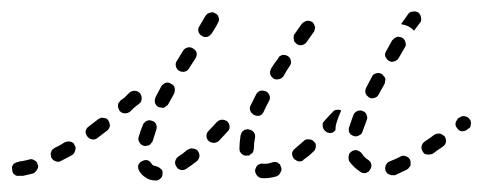

<svg xmlns="http://www.w3.org/2000/svg" viewBox="-24 -290 834 332"><path d="M244 22Q249 23 253 19Q257 16 257 11Q257 8 257 6Q256 3 254 2Q252 0 250 -1Q248 -2 245 -3Q243 -3 241 -4Q239 -5 238 -7Q236 -11 231 -13Q226 -14 221 -11Q217 -9 215 -4Q214 1 217 6Q221 13 228 17Q235 22 244 22ZM461 8Q464 4 462 -1Q461 -4 460 -6Q458 -7 456 -9Q453 -10 451 -10Q449 -10 446 -9Q437 -6 431 -7Q429 -7 427 -7Q424 -6 422 -5Q420 -3 419 -1Q418 1 417 4Q417 9 420 13Q423 17 428 18Q440 19 454 15Q459 13 461 8ZM33 10Q36 9 37 7Q39 6 40 3Q42 1 42 -1Q42 -4 41 -6Q40 -11 35 -13Q31 -16 26 -14Q18 -12 12 -11Q10 -11 9 -11Q9 -11 9 -10Q8 -10 8 -10Q6 -10 4 -9Q2 -8 0 -7Q-2 -5 -3 -2Q-4 0 -3 2Q-3 8 0 11Q4 15 9 14Q12 14 16 14Q24 12 33 10ZM683 0Q685 -2 686 -4Q686 -7 686 -9Q686 -12 685 -14Q682 -19 677 -20Q672 -22 668 -19Q658 -14 650 -11Q645 -9 643 -4Q641 1 643 6Q644 8 646 10Q647 11 650 12Q652 13 654 13Q657 13 659 13Q668 9 680 3Q682 2 683 0ZM604 9Q606 10 609 9Q611 8 613 7Q615 5 616 3Q619 -1 618 -6Q617 -11 612 -14Q606 -18 602 -24Q600 -27 598 -28Q596 -29 594 -30Q591 -31 589 -30Q586 -30 584 -28Q580 -26 579 -21Q578 -15 580 -11Q588 0 599 7Q601 9 604 9ZM321 -20Q321 -25 318 -29Q317 -31 314 -32Q312 -33 310 -33Q307 -34 305 -33Q302 -32 300 -31Q292 -24 284 -19Q280 -16 279 -11Q278 -6 281 -2Q282 0 284 2Q286 3 289 4Q291 4 294 4Q296 3 298 2Q307 -4 316 -11Q320 -14 321 -20ZM106 -30Q108 -35 105 -39Q104 -42 102 -43Q100 -45 97 -45Q95 -46 92 -45Q90 -45 88 -44Q79 -38 70 -34Q68 -32 66 -31Q65 -29 64 -26Q63 -24 64 -21Q64 -19 65 -17Q68 -12 73 -11Q77 -9 82 -12Q91 -17 101 -22Q105 -25 106 -30ZM521 -32Q522 -34 522 -36Q522 -39 522 -41Q521 -43 519 -45Q516 -49 510 -49Q505 -50 501 -46Q493 -39 486 -33Q482 -30 481 -25Q481 -20 484 -16Q485 -14 488 -13Q490 -11 492 -11Q495 -11 497 -11Q500 -12 501 -14Q510 -20 518 -28Q520 -29 521 -32ZM394 -24Q390 -27 390 -33Q390 -43 392 -56Q393 -59 394 -61Q395 -63 397 -64Q399 -66 402 -66Q404 -67 407 -66Q412 -65 415 -61Q418 -57 417 -52Q415 -42 415 -34Q415 -31 414 -29Q414 -27 412 -25Q410 -24 409 -23Q408 -22 407 -21Q406 -21 405 -21Q404 -21 403 -21Q398 -20 394 -24ZM747 -44Q748 -49 745 -54Q743 -56 741 -57Q739 -58 737 -59Q734 -59 732 -59Q729 -58 727 -57Q718 -50 710 -45Q706 -42 705 -37Q704 -32 707 -28Q708 -26 710 -24Q712 -23 715 -23Q717 -22 719 -23Q722 -23 724 -24Q732 -30 741 -36Q746 -39 747 -44ZM217 -44Q219 -40 224 -38Q227 -37 229 -38Q232 -38 234 -39Q236 -40 237 -42Q239 -44 240 -46Q243 -55 246 -65Q248 -70 246 -75Q244 -80 239 -81Q237 -82 234 -82Q232 -82 230 -81Q227 -80 226 -78Q224 -77 223 -74Q219 -64 216 -54Q214 -49 217 -44ZM369 -62 355 -47Q351 -43 346 -43Q341 -43 337 -46Q335 -48 334 -50Q333 -53 333 -55Q333 -57 334 -60Q335 -62 337 -64L351 -79Q355 -83 360 -83Q365 -83 369 -80Q371 -78 372 -76Q373 -73 373 -71Q373 -70 373 -70Q373 -69 373 -68Q372 -66 371 -64Q371 -64 370 -63Q370 -63 369 -62ZM166 -72Q166 -78 163 -82Q162 -84 160 -85Q157 -86 155 -86Q152 -87 150 -86Q148 -85 146 -84Q137 -77 129 -71Q125 -68 124 -63Q124 -58 127 -54Q130 -50 135 -49Q140 -48 144 -51Q152 -57 161 -64Q165 -67 166 -72ZM579 -66Q579 -63 580 -61Q581 -59 583 -57Q585 -56 587 -55Q592 -53 597 -56Q602 -58 603 -63Q606 -71 610 -82Q611 -84 611 -86Q611 -89 610 -91Q609 -94 608 -95Q606 -97 603 -98Q599 -100 594 -98Q589 -96 587 -91Q583 -80 580 -71Q579 -68 579 -66ZM547 -60Q541 -60 538 -64Q536 -65 535 -68Q534 -70 534 -72Q534 -75 534 -77Q535 -79 537 -81Q544 -89 551 -96Q554 -100 558 -100Q562 -101 566 -99Q561 -88 558 -78Q556 -72 556 -65Q556 -65 555 -64Q552 -60 547 -60ZM789 -70Q790 -72 790 -75Q791 -77 790 -80Q790 -82 788 -84Q785 -88 780 -89Q775 -90 771 -87L769 -86Q767 -85 766 -82Q764 -80 764 -78Q763 -75 764 -73Q764 -71 766 -69Q769 -64 774 -63Q779 -63 783 -65L785 -67Q787 -68 789 -70ZM408 -102Q408 -100 409 -98Q410 -95 412 -94Q413 -92 416 -91Q420 -89 425 -90Q430 -92 432 -97Q436 -106 441 -115Q444 -120 442 -125Q440 -130 436 -132Q431 -134 426 -133Q421 -131 419 -127Q414 -117 409 -107Q408 -105 408 -102ZM207 -103 217 -111Q221 -114 221 -120Q221 -125 218 -129Q214 -133 209 -133Q204 -133 200 -130L191 -121L184 -116Q183 -114 181 -112Q180 -110 180 -107Q180 -105 181 -102Q182 -100 183 -98Q187 -94 192 -94Q197 -94 201 -97ZM244 -112Q246 -107 250 -105Q252 -104 255 -104Q257 -103 260 -104Q262 -105 264 -107Q266 -108 267 -110Q272 -119 277 -128Q279 -133 278 -138Q277 -143 272 -145Q268 -148 263 -147Q258 -145 255 -141Q250 -131 245 -122Q243 -117 244 -112ZM608 -129Q610 -124 615 -121Q617 -120 619 -120Q622 -120 624 -121Q626 -121 628 -123Q630 -125 631 -127Q636 -136 641 -145Q642 -148 642 -150Q643 -152 642 -155Q641 -157 639 -159Q638 -161 636 -162Q631 -165 626 -163Q621 -162 619 -157Q614 -147 609 -138Q607 -134 608 -129ZM443 -167Q443 -165 443 -162Q444 -160 445 -158Q447 -156 449 -154Q453 -152 458 -153Q463 -154 466 -158Q471 -167 477 -176Q480 -180 479 -185Q478 -190 474 -193Q472 -194 469 -195Q467 -195 464 -195Q462 -194 460 -193Q458 -192 457 -189Q450 -180 445 -172Q444 -170 443 -167ZM280 -176Q281 -171 285 -168Q290 -165 295 -166Q300 -167 303 -172L314 -189Q317 -194 316 -199Q314 -204 310 -206Q306 -209 301 -208Q296 -207 293 -203L282 -185Q279 -181 280 -176ZM642 -193Q644 -188 648 -185Q650 -184 653 -183Q655 -183 658 -184Q660 -184 662 -186Q664 -187 665 -189L676 -208Q679 -212 677 -217Q676 -222 671 -225Q669 -226 667 -226Q664 -227 662 -226Q660 -225 658 -224Q656 -222 654 -220L644 -202Q641 -198 642 -193ZM484 -227Q483 -225 484 -223Q484 -220 485 -218Q487 -216 489 -214Q493 -211 498 -212Q503 -213 506 -217L518 -234Q520 -236 520 -239Q521 -241 521 -243Q520 -246 519 -248Q518 -250 516 -252Q514 -253 511 -254Q509 -254 506 -254Q504 -253 502 -252Q500 -251 498 -249L486 -232Q484 -230 484 -227ZM319 -236Q320 -231 325 -228Q327 -227 329 -226Q332 -226 334 -226Q336 -227 338 -228Q340 -230 342 -232Q350 -244 353 -251Q356 -255 354 -260Q353 -265 348 -267Q344 -270 339 -268Q334 -267 331 -262Q328 -257 321 -245Q318 -241 319 -236ZM670 -249 682 -266Q685 -270 690 -270Q695 -271 700 -268Q703 -265 704 -260Q705 -255 703 -251H702Q702 -250 702 -250Q701 -249 701 -249L692 -237Q688 -241 683 -244Q677 -247 670 -248Q670 -249 669 -249Q669 -249 670 -249Q670 -249 670 -249Z"/></svg>

Font: FRB American Cursive Guidelines Dashed
Style: Italic
Weight: 400
Italic angle: -25°
Version: Version 2.0;Modular Font Editor K font №1